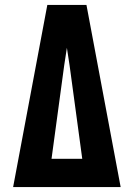

<svg xmlns="http://www.w3.org/2000/svg" viewBox="-20 -755 540 775"><path d="M33 0 171 -735H329L467 0ZM188 -114H312L261 -490Q258 -508 255.5 -526Q253 -544 250 -562Q247 -544 244.5 -526Q242 -508 239 -490Z"/></svg>

Font: Iosevka SS18 Heavy
Style: Regular
Weight: 900
Monospace: yes
Designer: Belleve Invis
Foundry: Belleve Invis
Version: Version 25.1.1; ttfautohint (v1.8.4)